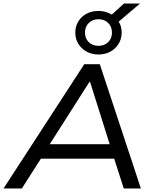

<svg xmlns="http://www.w3.org/2000/svg" viewBox="-22 -1069 896 1089"><path d="M-2 0 456 -705H544L777 0H680L615 -202L659 -169H175L231 -202L102 0ZM485 -604 246 -229 220 -251H640L607 -229L489 -604ZM537 -760Q498 -760 468.5 -776.5Q439 -793 422 -821Q405 -849 405 -884Q405 -919 422 -947Q439 -975 468.5 -991Q498 -1007 537 -1007Q558 -1007 577 -1001.5Q596 -996 612 -986L681 -1049H772L651 -946Q660 -933 664 -917.5Q668 -902 668 -884Q668 -849 651 -821Q634 -793 604.5 -776.5Q575 -760 537 -760ZM537 -809Q570 -809 591.5 -830Q613 -851 613 -884Q613 -918 591.5 -939Q570 -960 537 -960Q504 -960 482 -939Q460 -918 460 -884Q460 -851 481.5 -830Q503 -809 537 -809Z"/></svg>

Font: Nunito Sans 7pt SemiExpanded
Style: Italic
Weight: 400
Width: 6
Italic angle: -9°
Designer: Vernon Adams
Foundry: Vernon Adams
Version: Version 3.101;gftools[0.9.27]